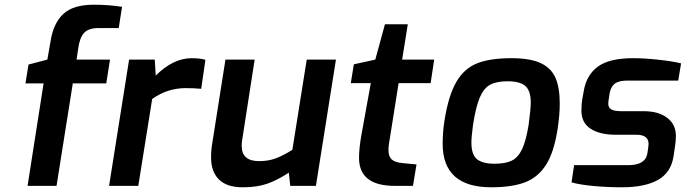

<svg xmlns="http://www.w3.org/2000/svg" viewBox="-20 -789 2911 815"><path d="M165 -435H88L101 -515L181 -536L195 -616Q207 -691 249 -730Q291 -769 378 -769Q442 -769 498 -760L484 -670H399Q356 -670 337 -649.5Q318 -629 312 -583L305 -536H447L431 -435H289L220 0H97Z M528 -536H637L641 -468Q715 -542 794 -542Q830 -542 852 -535L834 -412Q804 -415 768 -415Q691 -415 626 -369L567 0H443Z M876 -120Q876 -153 881 -181L937 -536H1061L1008 -195Q1006 -187 1006 -169Q1006 -105 1080 -105Q1119 -105 1151 -117Q1183 -129 1221 -153L1282 -536H1406L1321 0H1212L1206 -56Q1157 -24 1114 -9Q1071 6 1010 6Q943 6 909.5 -27Q876 -60 876 -120Z M1504 -119Q1504 -156 1513 -210L1554 -436H1469L1482 -516L1573 -536L1614 -686H1711L1687 -536H1823L1808 -436H1672L1636 -209Q1629 -174 1629 -152Q1629 -125 1642.5 -112.5Q1656 -100 1686 -97L1748 -91L1733 0H1656Q1504 0 1504 -119Z M1859 -179Q1859 -228 1867 -279Q1884 -385 1917.5 -442Q1951 -499 2006 -520.5Q2061 -542 2151 -542Q2231 -542 2275.5 -521Q2320 -500 2338 -458.5Q2356 -417 2356 -349Q2356 -301 2347 -242Q2332 -144 2298.5 -90.5Q2265 -37 2209.5 -15.5Q2154 6 2065 6Q1859 6 1859 -179ZM2224 -260Q2233 -328 2233 -354Q2233 -403 2210.5 -423.5Q2188 -444 2134 -444Q2087 -444 2060 -429Q2033 -414 2016.5 -375Q2000 -336 1988 -260Q1981 -208 1981 -184Q1981 -132 2005 -113Q2029 -94 2079 -94Q2125 -94 2152 -107Q2179 -120 2196 -155.5Q2213 -191 2224 -260Z M2406 -15 2417 -88H2647Q2720 -88 2728 -138L2732 -166L2733 -178Q2733 -217 2682 -217H2595Q2526 -217 2487 -242.5Q2448 -268 2448 -319Q2448 -347 2451 -364L2458 -403Q2469 -470 2517.5 -506Q2566 -542 2668 -542Q2715 -542 2775 -535.5Q2835 -529 2871 -520L2859 -447H2645Q2608 -447 2591 -435Q2574 -423 2568 -395L2565 -374Q2562 -358 2562 -349Q2562 -332 2575 -324.5Q2588 -317 2619 -317H2713Q2775 -317 2812 -289Q2849 -261 2849 -212Q2849 -194 2846 -173L2839 -125Q2828 -56 2772.5 -25Q2717 6 2620 6Q2558 6 2499 0.5Q2440 -5 2406 -15Z"/></svg>

Font: Exo SemiBold
Style: Italic
Weight: 600
Italic angle: -9°
Designer: Natanael Gama
Foundry: Natanael Gama
Version: Version 1.500; ttfautohint (v1.6)